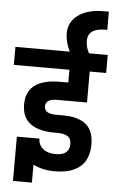

<svg xmlns="http://www.w3.org/2000/svg" viewBox="-75 -973 664 1106"><g transform="rotate(5 257.0 -420.0)"><path d="M256.3 -397.5Q189.4 -397.5 189.4 -354.5Q189.4 -311.5 257.2 -311.5H295.4Q327.1 -311.5 353 -307.1Q378.8 -302.8 402.3 -292.1Q425.7 -281.5 441.4 -264.6Q457 -247.6 466.1 -220.9Q475.2 -194.2 475.2 -157.9Q475.2 -121.6 465.2 -91.9Q455.3 -62.1 437.7 -42.6Q420.1 -23 394.9 -10.2Q369.7 2.6 341 8Q312.3 13.5 278.5 13.5Q204.6 13.5 152.9 -14.3V89.9H43.4V-166.4H174.2Q174.2 -129.9 201.1 -107.7Q228.1 -85.6 273.2 -85.6Q354 -85.6 354 -149.4Q354 -168.1 347.1 -180.5Q340.1 -192.9 327.3 -198.5Q314.5 -204.2 302.1 -206.1Q289.7 -208.1 272.4 -208.1H260.6Q68.6 -208.1 68.6 -354.9Q68.6 -394.9 83 -424Q97.3 -453.1 123.6 -470Q149.9 -487 183.8 -494.8Q217.6 -502.6 260.6 -502.6H311.5V-576.5H-10V-680.7H304.1Q277.6 -736.3 277.6 -784.5Q277.6 -851 332.3 -890.3Q387.1 -929.6 477 -929.6H508.7V-824.5H496.5Q447 -824.5 421.8 -806Q396.6 -787.6 396.6 -752Q396.6 -716.3 415.3 -680.7H523.9V-576.5H428.8V-397.5Z"/></g></svg>

Font: Puralecka Narrow
Style: Bold
Weight: 700
Designer: Hector Gatti, Marcela Romero, Pablo Cosgaya and Nicolas Silva
Version: Version 1.004;PS 001.004;hotconv 1.0.70;makeotf.lib2.5.58329